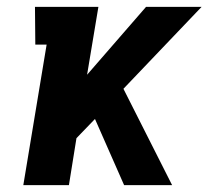

<svg xmlns="http://www.w3.org/2000/svg" viewBox="-20 -540 640 560"><path d="M342 0 257 -193 203 -137 181 0H48L116 -410H83L82 -520H267L234 -322L406 -520H568L340 -281L482 0Z"/></svg>

Font: Iosevka HT Extrabold Extended
Style: Italic
Weight: 800
Width: 7
Italic angle: -9°
Monospace: yes
Designer: Belleve Invis
Foundry: Belleve Invis
Version: Version 32.3.0; ttfautohint (v1.8.4)